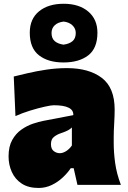

<svg xmlns="http://www.w3.org/2000/svg" viewBox="-20 -958 661 995"><path d="M180.2 16.1Q127 16.1 92.5 -6.6Q58.1 -29.3 41.3 -66.7Q24.4 -104 24.4 -147.5Q24.4 -198.7 43.2 -232.4Q62 -266.1 90.6 -286.1Q119.1 -306.2 149.9 -316.7Q180.7 -327.1 204.1 -331.5L359.9 -361.3Q362.8 -412.6 258.3 -412.6Q245.1 -412.6 211.2 -405Q177.2 -397.5 136 -384.8Q94.7 -372.1 60.1 -356.4L51.3 -561.5Q81.1 -568.8 125 -579.1Q168.9 -589.4 221.2 -597.2Q273.4 -605 327.1 -605Q440.9 -605 507.6 -554.4Q574.2 -503.9 574.2 -390.1Q574.2 -360.4 571.8 -318.8Q569.3 -277.3 569.3 -248V-216.3Q569.3 -168 576.7 -113.8Q584 -59.6 606.4 0H381.3L361.8 -86.4H346.7Q330.1 -61.5 304.7 -37.8Q279.3 -14.2 247.6 1Q215.8 16.1 180.2 16.1ZM290 -164.1Q305.7 -164.1 323 -175Q340.3 -186 352.5 -204.1V-297.4Q344.7 -289.6 333 -283Q321.3 -276.4 293.9 -267.1Q275.9 -261.2 260 -249Q244.1 -236.8 244.1 -210.9Q244.1 -186 258.5 -175Q272.9 -164.1 290 -164.1ZM309.1 -634.3Q229.5 -634.3 181.9 -671.4Q134.3 -708.5 134.3 -788.6Q134.3 -859.9 182.1 -899.2Q230 -938.5 310.1 -938.5Q389.6 -938.5 437.3 -898.2Q484.9 -857.9 484.9 -788.6Q484.9 -707.5 437 -670.9Q389.2 -634.3 309.1 -634.3ZM309.1 -726.6Q338.9 -730.5 355.7 -744.6Q372.6 -758.8 372.6 -787.1Q372.6 -810.1 355.7 -826.4Q338.9 -842.8 310.1 -846.2Q280.3 -842.8 263.7 -827.1Q247.1 -811.5 247.1 -787.1Q247.1 -758.8 263.9 -744.6Q280.8 -730.5 309.1 -726.6Z"/></svg>

Font: Pinar-FD Black
Style: Regular
Weight: 900
Designer: Amin Abedi
Version: Version 3.000